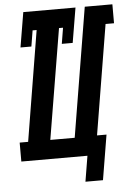

<svg xmlns="http://www.w3.org/2000/svg" viewBox="-58 -778 652 949"><g transform="rotate(-5 268.0 -304.0)"><path d="M327 127 348 0H20V-94H62L152 -641H132L119 -562H65L94 -735H353L324 -562H270L283 -641H263L172 -94H293L399 -735H536V-641H494L404 -96H451L414 127Z"/></g></svg>

Font: Iosevka Curly Slab Oblique
Style: Bold
Weight: 700
Italic angle: -9°
Monospace: yes
Designer: Belleve Invis
Foundry: Belleve Invis
Version: Version 11.1.0; ttfautohint (v1.8.3)